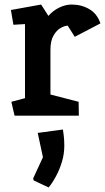

<svg xmlns="http://www.w3.org/2000/svg" viewBox="-20 -509 462 845"><path d="M44 0 30 -61 90 -77V-403L39 -400L28 -465L161 -489L193 -439Q214 -463 241.5 -476Q269 -489 295 -489Q339 -489 373.5 -468.5Q408 -448 422 -406L309 -347L278 -396Q265 -396 247 -386Q229 -376 215.5 -352.5Q202 -329 202 -290V-93L326 -61L327 0ZM128 285 126 276 169 183 146 76 257 61Q258 67 260.5 87.5Q263 108 263 132Q263 169 252.5 203.5Q242 238 226 267.5Q210 297 194 316Z"/></svg>

Font: Kreon SemiBold
Style: Regular
Weight: 600
Designer: Julia Petretta
Foundry: Julia Petretta and Eli Heuer
Version: Version 2.002